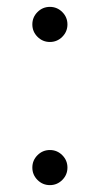

<svg xmlns="http://www.w3.org/2000/svg" viewBox="-20 -532 290 558"><path d="M125 6Q104 6 89 -9Q74 -24 74 -45Q74 -66 89 -81Q104 -96 125 -96Q146 -96 161 -81Q176 -66 176 -45Q176 -24 161 -9Q146 6 125 6ZM125 -410Q104 -410 89 -425Q74 -440 74 -461Q74 -482 89 -497Q104 -512 125 -512Q146 -512 161 -497Q176 -482 176 -461Q176 -440 161 -425Q146 -410 125 -410Z"/></svg>

Font: Red Hat Display Variable
Style: Regular
Weight: 400
Designer: Pentagram, MCKL
Foundry: Pentagram, MCKL
Version: Version 1.021